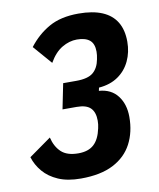

<svg xmlns="http://www.w3.org/2000/svg" viewBox="-82 -775 704 851"><g transform="rotate(-10 270.0 -349.0)"><path d="M209 -418H268Q321 -418 344.5 -438Q368 -458 375 -496Q377 -505 378 -514Q379 -523 379 -530Q379 -566 359.5 -582Q340 -598 302 -598Q268 -598 235 -578.5Q202 -559 177 -515L104 -599Q143 -650 196 -680Q249 -710 329 -710Q393 -710 435.5 -692Q478 -674 499.5 -638.5Q521 -603 521 -550Q521 -503 502.5 -463.5Q484 -424 448.5 -399.5Q413 -375 362 -371L359 -357Q414 -353 443 -315Q472 -277 472 -220Q472 -152 444.5 -99.5Q417 -47 360 -17.5Q303 12 214 12Q154 12 112.5 -6Q71 -24 45.5 -54Q20 -84 9 -120L109 -191Q119 -149 145 -124.5Q171 -100 222 -100Q267 -100 292 -123Q317 -146 327 -194Q329 -202 330 -211Q331 -220 331 -228Q331 -266 312 -285Q293 -304 250 -304H186Z"/></g></svg>

Font: IBM Plex Sans Condensed
Style: Bold Italic
Weight: 700
Width: 3
Italic angle: -11.31°
Designer: Mike Abbink, Paul van der Laan, Pieter van Rosmalen
Foundry: Bold Monday
Version: Version 3.201